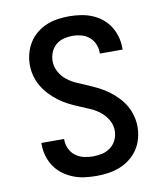

<svg xmlns="http://www.w3.org/2000/svg" viewBox="-84 -813 768 890"><g transform="rotate(-10 300.0 -367.5)"><path d="M299 8Q271 8 243.5 4.5Q216 1 190.5 -9Q165 -19 142.5 -35.5Q120 -52 104.5 -75Q89 -98 81 -124.5Q73 -151 73 -179V-187H180V-182Q180 -161 189.5 -140.5Q199 -120 216.5 -107Q234 -94 255.5 -89Q277 -84 299 -84Q321 -84 342.5 -89Q364 -94 381.5 -107.5Q399 -121 408.5 -141.5Q418 -162 418 -184Q418 -211 404.5 -234.5Q391 -258 370.5 -274.5Q350 -291 325 -302Q300 -313 275.5 -323Q251 -333 227.5 -345Q204 -357 182.5 -373Q161 -389 142.5 -408.5Q124 -428 110.5 -451Q97 -474 90 -499.5Q83 -525 83 -552Q83 -579 90 -605.5Q97 -632 111.5 -655.5Q126 -679 147.5 -696.5Q169 -714 194 -724.5Q219 -735 246.5 -739Q274 -743 301 -743Q328 -743 355 -739Q382 -735 407 -725Q432 -715 453.5 -698Q475 -681 489.5 -658.5Q504 -636 511.5 -609.5Q519 -583 519 -556V-548H412V-553Q412 -574 403.5 -593.5Q395 -613 379 -626.5Q363 -640 342.5 -645.5Q322 -651 301 -651Q280 -651 259 -645.5Q238 -640 222 -626Q206 -612 198 -592Q190 -572 190 -551Q190 -525 203 -501Q216 -477 237 -460.5Q258 -444 282.5 -433.5Q307 -423 331.5 -412.5Q356 -402 380 -390Q404 -378 425.5 -362Q447 -346 465.5 -327Q484 -308 497.5 -285Q511 -262 518 -236Q525 -210 525 -184Q525 -156 517.5 -128.5Q510 -101 494.5 -78Q479 -55 456.5 -37.5Q434 -20 408 -10Q382 0 354.5 4Q327 8 299 8Z"/></g></svg>

Font: Iosevka Semibold Extended
Style: Regular
Weight: 600
Width: 7
Monospace: yes
Designer: Belleve Invis
Foundry: Belleve Invis
Version: Version 32.5.0; ttfautohint (v1.8.4)